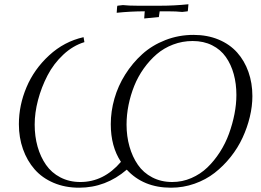

<svg xmlns="http://www.w3.org/2000/svg" viewBox="-20 -875 1227 903"><path d="M68.8 -291Q68.8 -379.9 104.7 -464.8Q140.6 -549.8 211.2 -614.7Q281.7 -679.7 373 -700.2L377 -676.8Q323.2 -660.6 277.6 -617.9Q231.9 -575.2 203.4 -520Q174.8 -464.8 158.9 -404.8Q143.1 -344.7 143.1 -289.1Q143.1 -233.9 156.7 -185.5Q170.4 -137.2 196.3 -99.9Q222.2 -62.5 263.9 -40.8Q305.7 -19 357.9 -19Q467.8 -19 548.8 -113.8Q501 -186 501 -291Q501 -351.1 518.1 -411.1Q535.2 -471.2 569.1 -524.9Q603 -578.6 649.2 -620.4Q695.3 -662.1 757.8 -686.5Q820.3 -710.9 890.1 -710.9Q955.1 -710.9 1007.8 -689Q1060.5 -667 1095.2 -628.2Q1129.9 -589.4 1148.4 -536.9Q1167 -484.4 1167 -422.9Q1167 -375.5 1155 -325.4Q1143.1 -275.4 1120.8 -227.3Q1098.6 -179.2 1064.7 -136.7Q1030.8 -94.2 989.5 -62Q948.2 -29.8 895 -11Q841.8 7.8 784.2 7.8Q654.3 7.8 576.2 -77.1Q477.5 7.8 352.1 7.8Q286.1 7.8 232.2 -15.1Q178.2 -38.1 142.8 -78.6Q107.4 -119.1 88.1 -173.6Q68.8 -228 68.8 -291ZM528.8 -814.9 530.8 -842.8 532.2 -848.1 558.1 -851.1Q585 -848.1 627 -848.1H734.9Q799.8 -848.1 866.2 -855L863.8 -827.1L862.8 -821.8L836.9 -818.8Q810.1 -821.8 769 -821.8H731L727.1 -794.9L658.2 -788.1L660.2 -815.9L661.1 -821.8Q595.7 -821.8 528.8 -814.9ZM575.2 -289.1Q575.2 -234.4 588.9 -186Q602.5 -137.7 628.4 -100.1Q654.3 -62.5 696 -40.8Q737.8 -19 790 -19Q837.4 -19 880.1 -37.6Q922.9 -56.2 955.3 -87.4Q987.8 -118.7 1014.2 -159.7Q1040.5 -200.7 1057.1 -246.6Q1073.7 -292.5 1082.8 -338.9Q1091.8 -385.3 1091.8 -428.2Q1091.8 -481 1079.3 -526.4Q1066.9 -571.8 1042.2 -606.9Q1017.6 -642.1 977.5 -662.1Q937.5 -682.1 886.2 -682.1Q837.9 -682.1 794.2 -665.5Q750.5 -648.9 717 -620.1Q683.6 -591.3 656.2 -553Q628.9 -514.6 611.3 -470.9Q593.8 -427.2 584.5 -380.9Q575.2 -334.5 575.2 -289.1Z"/></svg>

Font: Dihjauti
Style: Italic
Weight: 400
Italic angle: -9°
Designer: T. Christopher White
Version: Version 3.0.0